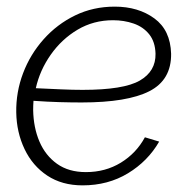

<svg xmlns="http://www.w3.org/2000/svg" viewBox="-20 -549 572 579"><path d="M229 10Q167 10 122.5 -19.5Q78 -49 54 -99.5Q30 -150 29 -210Q28 -271 49.5 -328Q71 -385 111.5 -430.5Q152 -476 206.5 -502.5Q261 -529 326 -529Q397 -529 445.5 -493.5Q494 -458 496 -387Q497 -308 430.5 -274Q364 -240 226 -240Q195 -240 159.5 -241Q124 -242 81 -245Q80 -231 80 -217Q81 -164 99 -122Q117 -80 152 -55Q187 -30 239 -30Q298 -30 344.5 -58.5Q391 -87 417 -135L460 -122Q426 -63 366 -26.5Q306 10 229 10ZM321 -488Q262 -488 214 -459.5Q166 -431 133 -384Q100 -337 88 -283Q132 -281 165.5 -279.5Q199 -278 229 -278Q353 -278 401.5 -306Q450 -334 449 -387Q448 -423 430 -445.5Q412 -468 383 -478Q354 -488 321 -488Z"/></svg>

Font: Raleway Light
Style: Italic
Weight: 300
Italic angle: -12°
Designer: Matt McInerney, Pablo Impallari, Rodrigo Fuenzalida
Foundry: Matt McInerney, Pablo Impallari, Rodrigo Fuenzalida
Version: Version 4.026